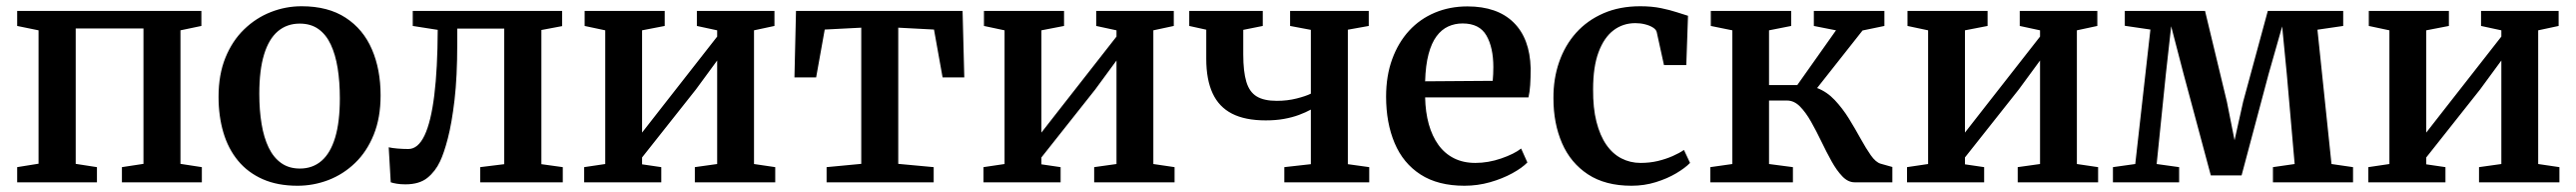

<svg xmlns="http://www.w3.org/2000/svg" viewBox="-20 -583 8252 614"><path d="M35 0V-48.5L103.5 -59.5V-486L35 -500V-548H625V-500L558 -486V-59L626.5 -48.5V0H370.5V-48.5L439.5 -59V-492H222.5V-59L290.5 -48.5V0Z M680 -273.5Q680 -344.5 702 -398.5Q724 -452.5 761.8 -489Q799.5 -525.5 847 -544.2Q894.5 -563 946 -563Q1031 -563 1087.2 -526.2Q1143.5 -489.5 1171.2 -425.2Q1199 -361 1199 -278Q1199 -206.5 1177 -152.2Q1155 -98 1117.2 -61.8Q1079.5 -25.5 1031.8 -7.2Q984 11 933 11Q869 11 821.5 -10Q774 -31 742.5 -69Q711 -107 695.5 -159.2Q680 -211.5 680 -273.5ZM940.5 -44Q981.5 -44 1010 -68.8Q1038.5 -93.5 1053.5 -143.2Q1068.5 -193 1068.5 -268.5Q1068.5 -321 1061.5 -364.8Q1054.5 -408.5 1039.5 -440.5Q1024.5 -472.5 1000 -490Q975.5 -507.5 940 -507.5Q899 -507.5 870 -483Q841 -458.5 825.8 -408.8Q810.5 -359 810.5 -283Q810.5 -230.5 817.8 -186.8Q825 -143 840.5 -111Q856 -79 880.8 -61.5Q905.5 -44 940.5 -44Z M1278.5 6.5Q1263 6.5 1251 4.5Q1239 2.5 1231.5 0L1225 -112Q1235.5 -109.5 1253 -108Q1270.5 -106.5 1288 -106.5Q1319 -106.5 1339.8 -150Q1360.5 -193.5 1371 -278.5Q1381.5 -363.5 1382 -487.5L1302 -500V-548H1780.5V-499.5L1714 -487V-58L1782.5 -48.5V0H1518V-48.5L1595 -58V-491.5H1444.5V-442Q1444.5 -337.5 1435.8 -263.2Q1427 -189 1414.5 -141Q1402 -93 1389.5 -67Q1374.5 -35 1348.8 -14.2Q1323 6.5 1278.5 6.5Z M1851 0V-48.5L1918.5 -58.5V-486L1852.5 -500V-548H2109V-500L2036.5 -486V-159L2101 -241.5L2277 -466V-486L2212 -500V-548H2460.5V-500L2395 -486V-58.5L2463 -48.5V0H2205.5V-48.5L2277 -58.5V-389.5L2209 -297L2036.5 -79.5V-57.5L2098 -48.5V0Z M2627.5 0V-48.5L2738.5 -59V-494.5L2621.5 -488.5L2594 -335.5H2524.5L2529.5 -548H3063L3068.5 -335.5H2999L2971.5 -488.5L2857 -494.5V-59L2970.5 -48.5V0Z M3130 0V-48.5L3197.5 -58.5V-486L3131.5 -500V-548H3388V-500L3315.5 -486V-159L3380 -241.5L3556 -466V-486L3491 -500V-548H3739.5V-500L3674 -486V-58.5L3742 -48.5V0H3484.5V-48.5L3556 -58.5V-389.5L3488 -297L3315.5 -79.5V-57.5L3377 -48.5V0Z M4093.5 0V-48.5L4178.5 -58V-232.5Q4162 -223.5 4140.5 -215.5Q4119 -207.5 4092.8 -202.8Q4066.5 -198 4034 -198Q3968 -198 3926 -219.5Q3884 -241 3863.8 -284.8Q3843.5 -328.5 3843.5 -395V-488L3789 -500V-548H4024.5V-500L3962 -487.5V-409Q3962 -354.5 3971.8 -321.8Q3981.5 -289 4004.8 -274.8Q4028 -260.5 4069.5 -260.5Q4103 -260.5 4132.8 -268Q4162.5 -275.5 4178.5 -283.5V-487.5L4112 -500V-548H4364V-500L4297 -488V-58L4365.5 -48.5V0Z M4670.5 11Q4585.5 11 4529.8 -25Q4474 -61 4446.8 -125.5Q4419.5 -190 4419.5 -274Q4419.5 -340.5 4439 -393.8Q4458.5 -447 4493.2 -484.8Q4528 -522.5 4575.8 -542.5Q4623.5 -562.5 4680 -562.5Q4775.5 -562.5 4827.8 -511.2Q4880 -460 4882.5 -365Q4882.5 -333.5 4881 -311Q4879.5 -288.5 4875.5 -271.5H4544.5Q4545.5 -224.5 4556.2 -186Q4567 -147.5 4587 -119.8Q4607 -92 4636.8 -77Q4666.5 -62 4705.5 -62Q4746.5 -62 4788 -76.2Q4829.5 -90.5 4852 -108L4872 -63.5Q4855 -46 4823.5 -28.8Q4792 -11.5 4752.2 -0.2Q4712.5 11 4670.5 11ZM4544.5 -323 4761 -324.5Q4762 -334 4762.5 -346.2Q4763 -358.5 4763 -368.5Q4763 -431 4740.8 -469.5Q4718.5 -508 4664.5 -508Q4639.5 -508 4618.2 -498.2Q4597 -488.5 4581 -467Q4565 -445.5 4555.5 -410Q4546 -374.5 4544.5 -323Z M5205.5 11Q5121.5 11 5066 -25.5Q5010.5 -62 4983 -125.2Q4955.5 -188.5 4955.5 -268.5Q4955 -331 4973.8 -384.8Q4992.5 -438.5 5028.2 -478.2Q5064 -518 5115.8 -540.5Q5167.5 -563 5233.5 -563Q5270.5 -563 5299.8 -557Q5329 -551 5350.8 -543.8Q5372.5 -536.5 5386.5 -532.5L5381 -375H5309.5L5286.5 -479.5Q5285 -488 5274.5 -494.8Q5264 -501.5 5249 -505.2Q5234 -509 5218 -509Q5178 -509 5147.8 -486Q5117.5 -463 5100 -416.2Q5082.5 -369.5 5082.5 -297.5Q5082 -238 5093.2 -193.8Q5104.5 -149.5 5124.8 -120.2Q5145 -91 5173.2 -76.5Q5201.5 -62 5234.5 -62Q5264 -62 5290 -68.2Q5316 -74.5 5337.5 -84Q5359 -93.5 5373.5 -103.5L5393 -62Q5377.5 -46 5349 -29Q5320.5 -12 5283.5 -0.5Q5246.5 11 5205.5 11Z M5458 0V-48.5L5528.5 -58.5V-486L5459.5 -500V-548H5717V-500L5646 -486V-311H5736.5L5860.5 -486L5789.5 -500V-548H6015.5V-500L5945.5 -485.5L5800 -301.5Q5831.5 -289.5 5856.5 -263Q5881.5 -236.5 5901.8 -203.8Q5922 -171 5939.2 -139.8Q5956.5 -108.5 5972.2 -86.2Q5988 -64 6003.5 -59.5L6041 -49V0H5920Q5899 0 5880.8 -19Q5862.5 -38 5846 -67.8Q5829.5 -97.5 5813.5 -130.8Q5797.5 -164 5780.5 -194Q5763.5 -224 5744.8 -242.8Q5726 -261.5 5703.5 -261.5H5646V-58.5L5722.5 -48.5V0Z M6088 0V-48.5L6155.5 -58.5V-486L6089.5 -500V-548H6346V-500L6273.5 -486V-159L6338 -241.5L6514 -466V-486L6449 -500V-548H6697.5V-500L6632 -486V-58.5L6700 -48.5V0H6442.5V-48.5L6514 -58.5V-389.5L6446 -297L6273.5 -79.5V-57.5L6335 -48.5V0Z M6747.5 0V-48.5L6819 -58.5L6867.5 -488.5L6785.5 -500.5V-548H7042.5L7112.5 -257.5L7137 -134.5L7164.5 -257.5L7243.5 -548H7485V-500L7402.5 -488L7447.5 -58.5L7516.5 -48.5V0H7260V-48.5L7329.5 -58.5L7304.5 -344.5L7289.5 -498.5L7246 -346L7159.5 -22H7061L6973.5 -347.5L6934 -499L6917 -346.5L6887.5 -58.5L6959.5 -48.5V0Z M7565.5 0V-48.5L7633 -58.5V-486L7567 -500V-548H7823.5V-500L7751 -486V-159L7815.5 -241.5L7991.5 -466V-486L7926.5 -500V-548H8175V-500L8109.5 -486V-58.5L8177.5 -48.5V0H7920V-48.5L7991.5 -58.5V-389.5L7923.5 -297L7751 -79.5V-57.5L7812.5 -48.5V0Z"/></svg>

Font: Merriweather 36pt SemiBold
Style: Regular
Weight: 600
Version: Version 2.100